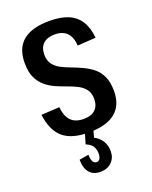

<svg xmlns="http://www.w3.org/2000/svg" viewBox="-140 -625 711 900"><g transform="rotate(-20 215.0 -174.5)"><path d="M215 7Q130 7 87 -30Q44 -67 34 -147L125 -152Q129 -106 151 -83.5Q173 -61 214 -61Q253 -61 272.5 -80Q292 -99 292 -133Q292 -162 278.5 -180Q265 -198 243 -209.5Q221 -221 194 -230.5Q167 -240 140.5 -251.5Q114 -263 92 -281.5Q70 -300 56.5 -328.5Q43 -357 43 -402Q43 -475 87 -511.5Q131 -548 219 -548Q275 -548 312 -532.5Q349 -517 370 -484.5Q391 -452 396 -400L305 -394Q302 -437 281 -458.5Q260 -480 220 -480Q183 -480 163 -461Q143 -442 143 -407Q143 -378 156.5 -359.5Q170 -341 192 -329.5Q214 -318 241 -308Q268 -298 294.5 -285.5Q321 -273 343 -255.5Q365 -238 378.5 -209Q392 -180 392 -136Q392 -65 347.5 -29Q303 7 215 7ZM204 199Q168 199 149 176.5Q130 154 130 112L177 104Q177 127 183.5 138.5Q190 150 202 150Q212 150 218 140.5Q224 131 224 115Q224 93 214 78Q204 63 181 54L197 1H239L229 38Q254 51 267.5 73Q281 95 281 124Q281 157 259.5 178Q238 199 204 199Z"/></g></svg>

Font: Pathway Extreme Condensed Medium
Style: Regular
Weight: 500
Width: 3
Version: Version 1.001;gftools[0.9.26]